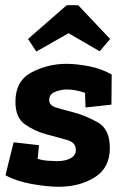

<svg xmlns="http://www.w3.org/2000/svg" viewBox="-20 -704 481 734"><path d="M279 -684 401 -555 361 -508 242 -577 119 -507 87 -555 235 -684ZM198 -88Q230 -88 250 -99Q270 -110 270 -131Q270 -160 234.5 -169.5Q199 -179 156 -191Q112 -203 75.5 -228.5Q39 -254 39 -315Q39 -395 101 -427.5Q163 -460 234 -460Q271 -460 319 -451Q367 -442 407 -419L406 -304L307 -293L305 -349Q268 -362 234 -362Q214 -362 191 -353Q168 -344 168 -322Q168 -301 194 -293Q220 -285 263 -274Q308 -262 354 -236Q400 -210 400 -139Q400 -62 342 -26Q284 10 204 10Q161 10 102 -0.5Q43 -11 1 -34L32 -160L129 -149L124 -97Q141 -91 164.5 -89.5Q188 -88 198 -88Z"/></svg>

Font: Zilla Slab
Style: Bold Italic
Weight: 700
Italic angle: -6°
Designer: Typotheque.com
Foundry: Typotheque type foundry
Version: Version 1.1; 2017; ttfautohint (v1.6)